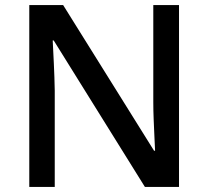

<svg xmlns="http://www.w3.org/2000/svg" viewBox="-20 -734 818 754"><path d="M683 0H549L191 -575H187Q189 -535 191.5 -483.5Q194 -432 195 -378V0H95V-714H228L585 -142H589Q588 -163 586.5 -195.5Q585 -228 583.5 -264Q582 -300 582 -333V-714H683Z"/></svg>

Font: Noto Sans Nag Mundari Medium
Style: Regular
Weight: 500
Version: Version 1.000